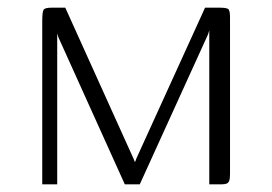

<svg xmlns="http://www.w3.org/2000/svg" viewBox="-20 -480 709 500"><path d="M90 0V-424Q90 -449 93.5 -454.5Q97 -460 114 -460H150L329 -64L331 -58L333 -61L335 -67L514 -460H552Q568 -460 573.5 -457Q579 -454 579 -436V-26Q579 -15 577 -9.5Q575 -4 570.5 -2Q566 0 557 0H525V-401L522 -391L344 0H305L132 -383L129 -393V0Z"/></svg>

Font: Genos Thin Light
Style: Regular
Weight: 300
Version: Version 1.010